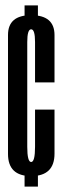

<svg xmlns="http://www.w3.org/2000/svg" viewBox="-20 -695 235 715"><path d="M71.5 -627.6V-675H121.2V-627.6ZM71.5 0V-48.2H121.2V0ZM96 -39.2Q9.8 -39.2 9.8 -121.7Q9.8 -204.1 9.8 -337.5Q9.8 -490.9 9.8 -564.7Q9.8 -638.5 96 -638.5Q183 -638.5 183 -564.4Q183 -490.3 183 -388.2H110.5Q110.5 -490.7 110.5 -538.3Q110.5 -585.9 96 -585.9Q81.5 -585.9 81.5 -538.3Q81.5 -490.7 81.5 -337.5Q81.5 -205.6 81.5 -148.7Q81.5 -91.7 96 -91.7Q110.5 -91.7 110.5 -148.7Q110.5 -205.6 110.5 -286.8H183Q183 -206.6 183 -122.9Q183 -39.2 96 -39.2Z"/></svg>

Font: Anybody UltraCondensed Thin
Style: Regular
Weight: 100
Width: 1
Designer: Tyler Finck
Foundry: Etcetera Type Company
Version: Version 1.110